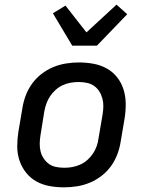

<svg xmlns="http://www.w3.org/2000/svg" viewBox="-20 -796 640 824"><path d="M255 8Q223 8 192.5 2.5Q162 -3 136 -17.5Q110 -32 91.5 -55.5Q73 -79 63.5 -107.5Q54 -136 54 -167.5Q54 -199 59 -231L76 -331Q80 -358 90 -385Q100 -412 117 -436Q134 -460 158 -478.5Q182 -497 208.5 -508Q235 -519 263 -523.5Q291 -528 318 -528Q350 -528 380.5 -522.5Q411 -517 437.5 -502.5Q464 -488 482.5 -464.5Q501 -441 510 -412.5Q519 -384 519.5 -352.5Q520 -321 515 -289L498 -189Q494 -162 484 -135Q474 -108 457 -84Q440 -60 416 -41.5Q392 -23 365.5 -12Q339 -1 310.5 3.5Q282 8 255 8ZM256 -76Q273 -76 290 -79Q307 -82 324 -89.5Q341 -97 355 -109.5Q369 -122 379 -137Q389 -152 395 -169Q401 -186 403 -203L420 -303Q423 -321 423.5 -338.5Q424 -356 419.5 -373Q415 -390 406 -404Q397 -418 383.5 -427.5Q370 -437 352.5 -440.5Q335 -444 317 -444Q300 -444 283 -441Q266 -438 249.5 -430.5Q233 -423 219 -410.5Q205 -398 195 -383Q185 -368 179 -351Q173 -334 170 -317L154 -217Q151 -199 150.5 -181.5Q150 -164 154 -147Q158 -130 167.5 -116Q177 -102 190 -92.5Q203 -83 220.5 -79.5Q238 -76 256 -76ZM290 -600 207 -739 261 -772 351 -657 480 -776 526 -735 396 -600Z"/></svg>

Font: Iosevka Custom Medium Oblique
Style: Regular
Weight: 500
Italic angle: -9°
Designer: Belleve Invis
Foundry: Belleve Invis
Version: Version 27.0.1